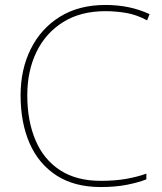

<svg xmlns="http://www.w3.org/2000/svg" viewBox="-20 -744 654 774"><path d="M386 10Q280 10 208 -36.5Q136 -83 99.5 -166Q63 -249 63 -360Q63 -464 104 -546.5Q145 -629 221.5 -676.5Q298 -724 405 -724Q454 -724 498 -715Q542 -706 583 -687L573 -662Q530 -685 488 -692Q446 -699 405 -699Q305 -699 234.5 -655Q164 -611 127 -534.5Q90 -458 90 -360Q90 -257 123 -179Q156 -101 222 -58Q288 -15 386 -15Q444 -15 489 -23Q534 -31 570 -44V-21Q537 -8 491 1Q445 10 386 10Z"/></svg>

Font: Noto Sans Symbols Thin
Style: Regular
Weight: 250
Version: Version 2.002